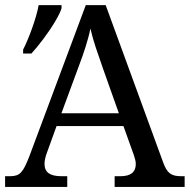

<svg xmlns="http://www.w3.org/2000/svg" viewBox="-20 -734 745 754"><path d="M202.1 -238.8 164.1 -133.8Q159.7 -122.1 157.2 -110.6Q154.8 -99.1 154.8 -90.8Q154.8 -65.4 171.1 -53.7Q187.5 -42 221.2 -42H244.1V0H0V-42H19Q33.7 -42 43.9 -45.2Q54.2 -48.3 62.5 -57.1Q70.8 -65.9 78.4 -81.1Q85.9 -96.2 95.2 -120.1L316.9 -713.9H395L621.1 -95.2Q627 -79.6 633.1 -69.3Q639.2 -59.1 647.5 -53Q655.8 -46.9 666.5 -44.4Q677.2 -42 691.9 -42H705.1V0H430.2V-42H453.1Q513.2 -42 513.2 -89.8Q513.2 -98.1 511 -106.9Q508.8 -115.7 504.9 -127L464.8 -238.8ZM384.8 -463.9Q369.1 -508.3 356.2 -547.1Q343.3 -585.9 335 -622.1Q331.5 -604 326.9 -587.2Q322.3 -570.3 316.9 -552.7Q311.5 -535.2 304.7 -515.9Q297.9 -496.6 289.1 -473.1L221.2 -289.1H446.8ZM70.8 -539.1Q79.1 -555.2 88.4 -577.4Q97.7 -599.6 106.2 -623.5Q114.7 -647.5 121.6 -671.1Q128.4 -694.8 131.8 -713.9H221.7V-702.1Q219.2 -692.4 212.4 -678.7Q205.6 -665 196 -648.9Q186.5 -632.8 174.8 -615.5Q163.1 -598.1 150.6 -581.5Q138.2 -564.9 126 -550Q113.8 -535.2 103.5 -523.9H70.8Z"/></svg>

Font: Droid Serif
Style: Regular
Weight: 400
Designer: Monotype Design team
Foundry: Monotype Imaging Inc.
Version: Version 1.03